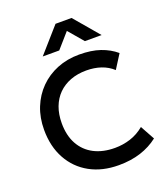

<svg xmlns="http://www.w3.org/2000/svg" viewBox="-169 -1060 1036 1192"><g transform="rotate(-20 349.0 -464.0)"><path d="M410 15Q301 15 219.5 -30Q138 -75 92.8 -157.2Q47.5 -239.5 47.5 -349.5Q47.5 -429.5 74.2 -496.2Q101 -563 149.8 -612Q198.5 -661 265 -688Q331.5 -715 411 -715Q491 -715 549.2 -695Q607.5 -675 651 -638L593 -546.5Q560 -577 516 -592Q472 -607 419 -607Q360.5 -607 313.5 -589Q266.5 -571 233.2 -537.8Q200 -504.5 182.2 -457.2Q164.5 -410 164.5 -350.5Q164.5 -269.5 196.2 -212Q228 -154.5 286.2 -124.2Q344.5 -94 424 -94Q477 -94 526.2 -109.8Q575.5 -125.5 618.5 -161L670.5 -66.5Q620 -27 555.2 -6Q490.5 15 410 15ZM195.5 -781 339.5 -944.5H445.5L584.5 -781H474L390.5 -879L304.5 -781Z"/></g></svg>

Font: Geologica Roman
Style: Regular
Weight: 400
Designer: Sindre Bremnes, Frode Helland
Foundry: Monokrom Skriftforlag AS
Version: Version 1.010;gftools[0.9.28]